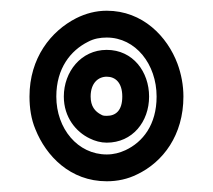

<svg xmlns="http://www.w3.org/2000/svg" viewBox="-20 -766 398 358"><path d="M272 -586C272 -533 246 -501 214 -486C203 -481 192 -478 179 -478C125 -478 85 -526 85 -586C85 -639 112 -672 144 -688C155 -694 167 -696 179 -696C233 -696 272 -646 272 -586ZM35 -586C35 -565 38 -544 46 -525C66 -475 111 -428 179 -428C199 -428 218 -432 236 -441C284 -464 322 -514 322 -586C322 -607 318 -628 311 -647C292 -698 246 -746 179 -746C159 -746 140 -741 122 -732C75 -708 35 -658 35 -586ZM179 -673C131 -673 99 -632 99 -586C99 -547 122 -520 147 -508C157 -503 168 -500 179 -500C227 -500 258 -539 258 -586C258 -632 228 -673 179 -673ZM179 -623C195 -623 208 -612 208 -586C208 -560 196 -550 179 -550C176 -550 172 -550 169 -552C157 -558 149 -568 149 -586C149 -611 163 -623 179 -623Z"/></svg>

Font: Asimov
Style: NarOu
Weight: 500
Designer: Google
Version: Version 2.000980; 2014